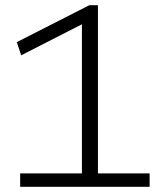

<svg xmlns="http://www.w3.org/2000/svg" viewBox="-20 -723 625 743"><path d="M58 0V-52H297V-629L62 -509L45 -560L326 -703H359V-52H559V0Z"/></svg>

Font: Georama Light
Style: Regular
Weight: 300
Designer: Jean-Baptiste Levee
Foundry: Production Type
Version: Version 1.000